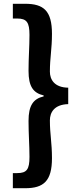

<svg xmlns="http://www.w3.org/2000/svg" viewBox="-20 -823 418 1016"><path d="M113 173C211 173 255 135 255 14C255 -67 244 -113 244 -186C244 -228 267 -270 341 -272V-359C267 -360 244 -403 244 -444C244 -517 255 -564 255 -644C255 -766 211 -803 113 -803H48V-725H71C122 -725 136 -704 136 -638C136 -575 131 -519 131 -448C131 -365 156 -331 211 -318V-313C156 -300 131 -265 131 -183C131 -112 136 -56 136 7C136 73 122 93 71 93H48V173Z"/></svg>

Font: Kinto Sans
Style: Bold
Weight: 700
Designer: Authors: Ryoko NISHIZUKA  (kana & ideographs); Paul D. Hunt (Latin, Greek & Cyrillic); Wenlong ZHANG  (bopomofo); Sandol
Foundry: Adobe Systems Incorporated, ookami Inc.
Version: Version 0.001